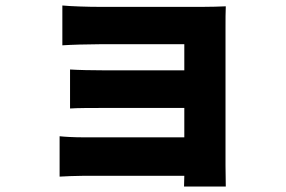

<svg xmlns="http://www.w3.org/2000/svg" viewBox="-20 -594 1040 699"><path d="M197 -98V49C214 48 258 46 285 46H651L650 85H802C802 66 801 25 801 9C801 -67 801 -451 801 -494C801 -516 801 -556 802 -571C785 -570 741 -569 717 -569C634 -569 439 -569 343 -569C300 -569 237 -571 207 -574V-429C235 -431 300 -433 343 -433C439 -433 609 -433 651 -433V-338H356C316 -338 265 -339 235 -341V-199C261 -201 316 -201 356 -201H651V-94H286C249 -94 214 -96 197 -98Z"/></svg>

Font: Noto Sans CJK HK Black
Style: Regular
Weight: 900
Designer: Ryoko NISHIZUKA 西塚涼子 (kana, bopomofo & ideographs); Paul D. Hunt (Latin, Greek & Cyrillic); Sandoll Communications 산돌커뮤니
Foundry: Adobe
Version: Version 2.004;hotconv 1.0.118;makeotfexe 2.5.65603